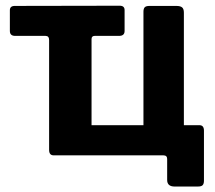

<svg xmlns="http://www.w3.org/2000/svg" viewBox="-20 -551 763 681"><path d="M599.3 110.6Q572.9 110.6 572.9 87.3V12.7Q572.9 0 559.5 0H170.4Q154.2 0 154.2 -19.3V-408.9Q154.2 -423.7 141.5 -423.7H33.8Q15 -423.7 15 -441.1V-514.7Q15 -530 32.4 -530L404.4 -530.7Q421.9 -530.7 421.9 -515.4V-441.1Q421.9 -423.7 402.3 -423.7H316Q304.7 -423.7 304.7 -412.5V-107H488.8V-509.3Q488.8 -520.3 493.3 -525.1Q497.8 -530 510.5 -530H605.2Q619.6 -530 625.9 -524.8Q632.2 -519.6 632.2 -505.9V-107H687.3Q703.4 -107 703.4 -87.7V89.9Q703.4 100.6 698.9 105.6Q694.5 110.6 681.6 110.6Z"/></svg>

Font: Libre Franklin Thin
Style: Regular
Weight: 100
Designer: Pablo Impallari, Rodrigo Fuenzalida, Nhung Nguyen
Foundry: Impallari Type
Version: Version 3.000